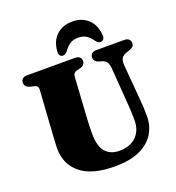

<svg xmlns="http://www.w3.org/2000/svg" viewBox="-163 -1047 1094 1195"><g transform="rotate(-20 384.0 -449.0)"><path d="M601.5 -310 583 -558.5Q581 -586.5 571.2 -601.8Q561.5 -617 541 -622.5L526.5 -626.5Q490.5 -636 490.5 -665.5Q490.5 -681 501 -690.5Q511.5 -700 530.5 -700H716Q735.5 -700 746 -690.5Q756.5 -681 756.5 -665.5Q756.5 -650 747.5 -641.5Q738.5 -633 720 -627L706 -622.5Q677.5 -613.5 668.8 -597Q660 -580.5 662 -553L682 -312.5Q687 -262 687 -207.5Q687 -143 655.8 -91.5Q624.5 -40 560 -10Q495.5 20 394.5 20Q243 20 167.8 -41.5Q92.5 -103 92.5 -207Q92.5 -220 93.8 -243.8Q95 -267.5 98.5 -322.5L116 -588.5Q117 -603 111.2 -610.5Q105.5 -618 87.5 -622L68 -626.5Q31.5 -635 31.5 -665.5Q31.5 -681 42 -690.5Q52.5 -700 72 -700H390Q409.5 -700 420 -690.5Q430.5 -681 430.5 -665.5Q430.5 -636 394 -627L373.5 -622Q350 -616.5 348.5 -589L331.5 -319.5Q329.5 -289 329 -263.2Q328.5 -237.5 328.5 -220Q328.5 -135.5 361.8 -98.5Q395 -61.5 453.5 -61.5Q523.5 -61.5 564.5 -101.2Q605.5 -141 605.5 -210Q605.5 -245.5 604.2 -267.8Q603 -290 601.5 -310ZM450 -811.5Q418 -811.5 396.8 -797.8Q375.5 -784 357 -758Q341.5 -738.5 326.5 -738.5Q312.5 -738.5 305.2 -749Q298 -759.5 300 -776.5Q305.5 -845 347 -881.8Q388.5 -918.5 450 -918.5Q511.5 -918.5 553 -881.8Q594.5 -845 600 -776.5Q602 -759.5 594.8 -749Q587.5 -738.5 573 -738.5Q558 -738.5 543 -758Q524.5 -785.5 502.5 -798.5Q480.5 -811.5 450 -811.5Z"/></g></svg>

Font: Fraunces 9pt S000 Black
Style: Regular
Weight: 900
Version: Version 1.000; ttfautohint (v1.8.3)